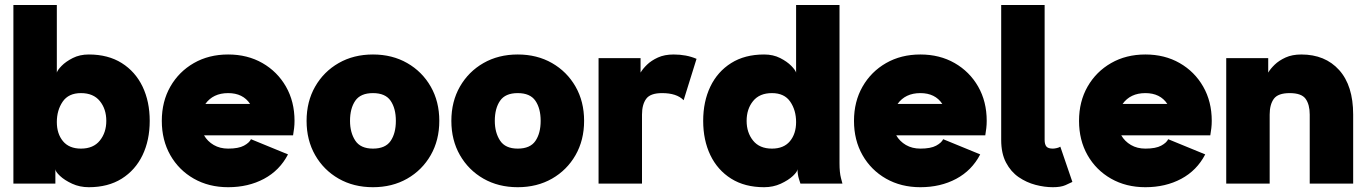

<svg xmlns="http://www.w3.org/2000/svg" viewBox="-20 -743 5530 777"><path d="M585.9 -253.9Q585.9 -175.8 556.9 -115.2Q527.8 -54.7 472.7 -20Q417.5 14.6 339.4 14.6Q302.7 14.6 272 0.5Q241.2 -13.7 222.7 -31.2Q204.1 -48.8 204.1 -58.6V0H34.2V-722.7H210V-449.2Q212.4 -459 229.2 -476.3Q246.1 -493.7 274.4 -508.1Q302.7 -522.5 339.4 -522.5Q417.5 -522.5 472.7 -487.8Q527.8 -453.1 556.9 -392.6Q585.9 -332 585.9 -253.9ZM210 -249Q210 -201.7 234.9 -171.6Q259.8 -141.6 307.6 -141.6Q357.9 -141.6 384 -174.1Q410.2 -206.5 410.2 -253.9Q410.2 -301.8 384 -334Q357.9 -366.2 307.6 -366.2Q257.3 -366.2 233.6 -331.5Q210 -296.9 210 -249Z M995.6 -179.7 1145.5 -118.2Q1111.8 -53.2 1048.3 -19.3Q984.9 14.6 903.3 14.6Q825.2 14.6 764.4 -20Q703.6 -54.7 669.2 -115.2Q634.8 -175.8 634.8 -253.9Q634.8 -332 669.4 -392.6Q704.1 -453.1 764.6 -487.8Q825.2 -522.5 903.3 -522.5Q981.4 -522.5 1042 -487.8Q1102.5 -453.1 1137.2 -392.6Q1171.9 -332 1171.9 -253.9Q1171.9 -238.8 1170.2 -224.1Q1168.5 -209.5 1166 -195.3H805.7Q819.8 -170.9 845 -156.2Q870.1 -141.6 903.3 -141.6Q945.3 -141.6 967.3 -153.6Q989.3 -165.5 995.6 -179.7ZM903.3 -366.2Q842.3 -366.2 811 -322.3H992.2Q963.4 -366.2 903.3 -366.2Z M1220.7 -253.9Q1220.7 -332 1255.4 -392.6Q1290 -453.1 1350.6 -487.8Q1411.1 -522.5 1489.3 -522.5Q1567.4 -522.5 1627.9 -487.8Q1688.5 -453.1 1723.1 -392.6Q1757.8 -332 1757.8 -253.9Q1757.8 -175.8 1723.1 -115.2Q1688.5 -54.7 1627.9 -20Q1567.4 14.6 1489.3 14.6Q1411.1 14.6 1350.6 -20Q1290 -54.7 1255.4 -115.2Q1220.7 -175.8 1220.7 -253.9ZM1396.5 -253.9Q1396.5 -206.5 1417.7 -174.1Q1439 -141.6 1489.3 -141.6Q1539.6 -141.6 1560.8 -172.6Q1582 -203.6 1582 -253.9Q1582 -304.2 1560.8 -335.2Q1539.6 -366.2 1489.3 -366.2Q1439 -366.2 1417.7 -335.2Q1396.5 -304.2 1396.5 -253.9Z M1806.6 -253.9Q1806.6 -332 1841.3 -392.6Q1876 -453.1 1936.5 -487.8Q1997.1 -522.5 2075.2 -522.5Q2153.3 -522.5 2213.9 -487.8Q2274.4 -453.1 2309.1 -392.6Q2343.8 -332 2343.8 -253.9Q2343.8 -175.8 2309.1 -115.2Q2274.4 -54.7 2213.9 -20Q2153.3 14.6 2075.2 14.6Q1997.1 14.6 1936.5 -20Q1876 -54.7 1841.3 -115.2Q1806.6 -175.8 1806.6 -253.9ZM1982.4 -253.9Q1982.4 -206.5 2003.7 -174.1Q2024.9 -141.6 2075.2 -141.6Q2125.5 -141.6 2146.7 -172.6Q2168 -203.6 2168 -253.9Q2168 -304.2 2146.7 -335.2Q2125.5 -366.2 2075.2 -366.2Q2024.9 -366.2 2003.7 -335.2Q1982.4 -304.2 1982.4 -253.9Z M2746.6 -337.4Q2718.8 -366.2 2659.2 -366.2Q2611.8 -366.2 2595 -343Q2578.1 -319.8 2578.1 -279.3V0H2402.3V-507.8H2572.3V-449.2Q2581.1 -464.4 2598.4 -481.2Q2615.7 -498 2642.6 -510.3Q2669.4 -522.5 2706.1 -522.5Q2757.8 -522.5 2798.8 -504.9Z M3377.4 -82Q3377.4 -44.9 3383.3 -22.5Q3389.2 0 3389.2 0H3219.2Q3219.2 0 3213.4 -18.3Q3207.5 -36.6 3207.5 -58.6Q3207.5 -48.8 3189 -31.2Q3170.4 -13.7 3139.6 0.5Q3108.9 14.6 3072.3 14.6Q2994.1 14.6 2939 -20Q2883.8 -54.7 2854.7 -115.2Q2825.7 -175.8 2825.7 -253.9Q2825.7 -332 2854.7 -392.6Q2883.8 -453.1 2939 -487.8Q2994.1 -522.5 3072.3 -522.5Q3108.9 -522.5 3137.2 -508.1Q3165.5 -493.7 3182.4 -476.3Q3199.2 -459 3201.7 -449.2V-722.7H3377.4ZM3201.7 -249Q3201.7 -296.9 3178 -331.5Q3154.3 -366.2 3104 -366.2Q3053.7 -366.2 3027.6 -334Q3001.5 -301.8 3001.5 -253.9Q3001.5 -206.5 3027.6 -174.1Q3053.7 -141.6 3104 -141.6Q3151.9 -141.6 3176.8 -171.6Q3201.7 -201.7 3201.7 -249Z M3796.9 -179.7 3946.8 -118.2Q3913.1 -53.2 3849.6 -19.3Q3786.1 14.6 3704.6 14.6Q3626.5 14.6 3565.7 -20Q3504.9 -54.7 3470.5 -115.2Q3436 -175.8 3436 -253.9Q3436 -332 3470.7 -392.6Q3505.4 -453.1 3565.9 -487.8Q3626.5 -522.5 3704.6 -522.5Q3782.7 -522.5 3843.3 -487.8Q3903.8 -453.1 3938.5 -392.6Q3973.1 -332 3973.1 -253.9Q3973.1 -238.8 3971.4 -224.1Q3969.7 -209.5 3967.3 -195.3H3606.9Q3621.1 -170.9 3646.2 -156.2Q3671.4 -141.6 3704.6 -141.6Q3746.6 -141.6 3768.6 -153.6Q3790.5 -165.5 3796.9 -179.7ZM3704.6 -366.2Q3643.6 -366.2 3612.3 -322.3H3793.5Q3764.6 -366.2 3704.6 -366.2Z M4271 -149.4 4319.8 -6.8Q4310.5 -2 4291.7 6.3Q4272.9 14.6 4240.7 14.6Q4207 14.6 4170.7 5.1Q4134.3 -4.4 4102.5 -26.1Q4070.8 -47.9 4051.3 -85Q4031.7 -122.1 4031.7 -176.8V-722.7H4207.5V-176.8Q4207.5 -158.7 4214.6 -150.1Q4221.7 -141.6 4240.7 -141.6Q4247.6 -141.6 4256.8 -143.8Q4266.1 -146 4271 -149.4Z M4707.5 -179.7 4857.4 -118.2Q4823.7 -53.2 4760.3 -19.3Q4696.8 14.6 4615.2 14.6Q4537.1 14.6 4476.3 -20Q4415.5 -54.7 4381.1 -115.2Q4346.7 -175.8 4346.7 -253.9Q4346.7 -332 4381.3 -392.6Q4416 -453.1 4476.6 -487.8Q4537.1 -522.5 4615.2 -522.5Q4693.4 -522.5 4753.9 -487.8Q4814.5 -453.1 4849.1 -392.6Q4883.8 -332 4883.8 -253.9Q4883.8 -238.8 4882.1 -224.1Q4880.4 -209.5 4877.9 -195.3H4517.6Q4531.7 -170.9 4556.9 -156.2Q4582 -141.6 4615.2 -141.6Q4657.2 -141.6 4679.2 -153.6Q4701.2 -165.5 4707.5 -179.7ZM4615.2 -366.2Q4554.2 -366.2 4522.9 -322.3H4704.1Q4675.3 -366.2 4615.2 -366.2Z M5280.3 0V-279.3Q5280.3 -319.8 5263.7 -343Q5247.1 -366.2 5199.2 -366.2Q5151.9 -366.2 5135 -343Q5118.2 -319.8 5118.2 -279.3V0H4942.4V-507.8H5112.3V-449.2Q5121.1 -464.4 5138.4 -481.2Q5155.8 -498 5182.6 -510.3Q5209.5 -522.5 5246.1 -522.5Q5342.8 -522.5 5399.4 -459.5Q5456.1 -396.5 5456.1 -279.3V0Z"/></svg>

Font: Giphurs Black
Style: Regular
Weight: 900
Version: Version 0.920; ttfautohint (v1.8.4.7-5d5b)